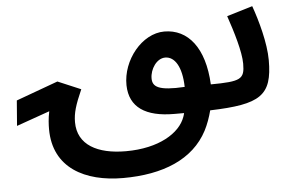

<svg xmlns="http://www.w3.org/2000/svg" viewBox="-51 -519 1286 863"><g transform="rotate(-5 592.5 -87.5)"><path d="M725 5C741 5 755 5 769 5C768 11 766 16 764 22C739 93 643 153 494 153C366 153 277 106 277 3C277 -38 288 -74 318 -142L214 -186L25 -117L16 -3L166 -56C159 -23 158 5 158 24C158 200 300 272 471 272C651 272 789 216 854 92C868 65 879 34 887 3C1115 -4 1169 -39 1169 -199C1169 -276 1140 -380 1116 -447L1000 -412C1025 -339 1053 -247 1053 -193C1053 -123 1036 -114 900 -113C892 -279 819 -368 712 -368C611 -368 520 -255 522 -142C524 -42 596 5 725 5ZM637 -163C637 -204 667 -251 706 -251C749 -251 780 -203 782 -112C663 -105 637 -125 637 -163Z"/></g></svg>

Font: Noto Sans Arabic UI SmBd
Style: Regular
Weight: 600
Designer: Monotype Design Team, Nadine Chahine and Nizar Qandah
Foundry: Monotype Imaging Inc.
Version: Version 2.010